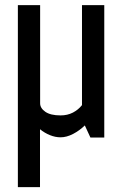

<svg xmlns="http://www.w3.org/2000/svg" viewBox="-20 -539 492 766"><path d="M51.3 207.5V-518.6H140.1V-127Q140.1 -107.4 160.9 -93Q181.6 -78.6 221.7 -78.6Q249 -78.6 270.8 -89.8Q292.5 -101.1 307.1 -119.6V-518.6H396V9.8H340.8L318.4 -38.6Q297.4 -18.1 271.5 -4.6Q245.6 8.8 221.7 8.8Q200.7 8.8 179.4 0.2Q158.2 -8.3 139.6 -23.4V207.5Z"/></svg>

Font: Voltaire
Style: Regular
Weight: 400
Designer: Yvonne Schüttler, Eben Sorkin, Emma Marichal
Foundry: Sorkin Type Co.
Version: Version 1.010; ttfautohint (v1.8.4.7-5d5b)